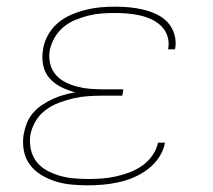

<svg xmlns="http://www.w3.org/2000/svg" viewBox="-20 -548 640 576"><path d="M242 8Q217 8 192.5 5.5Q168 3 146 -4Q124 -11 104 -23Q84 -35 70 -53.5Q56 -72 51.5 -96Q47 -120 51 -145Q54 -162 60.5 -178.5Q67 -195 79 -209Q91 -223 106 -233Q121 -243 137 -250.5Q153 -258 170.5 -263Q188 -268 205 -271Q183 -277 163 -287Q143 -297 128.5 -313.5Q114 -330 109.5 -352.5Q105 -375 109 -399Q112 -421 123.5 -442Q135 -463 153 -478.5Q171 -494 193 -503.5Q215 -513 237 -518.5Q259 -524 281 -526Q303 -528 325 -528Q347 -528 368.5 -526Q390 -524 410.5 -519Q431 -514 450 -505Q469 -496 482.5 -481.5Q496 -467 502.5 -447Q509 -427 506 -405L505 -400H484L485 -404Q488 -423 482 -440.5Q476 -458 463 -470.5Q450 -483 433.5 -490.5Q417 -498 398.5 -502Q380 -506 361.5 -507.5Q343 -509 324 -509Q304 -509 284 -507.5Q264 -506 244.5 -501Q225 -496 205.5 -488Q186 -480 170 -466.5Q154 -453 143.5 -434.5Q133 -416 129 -396Q126 -376 130.5 -357Q135 -338 147 -324Q159 -310 176 -301.5Q193 -293 212 -288Q231 -283 250.5 -281.5Q270 -280 290 -280H350L347 -261H287Q266 -261 244 -259.5Q222 -258 200.5 -253Q179 -248 157.5 -240Q136 -232 117 -218Q98 -204 86.5 -184Q75 -164 71 -143Q68 -121 72.5 -100Q77 -79 89.5 -63Q102 -47 120 -37Q138 -27 158.5 -21Q179 -15 201 -13Q223 -11 245 -11Q265 -11 285.5 -12.5Q306 -14 326.5 -18.5Q347 -23 367.5 -30.5Q388 -38 406 -50.5Q424 -63 437 -81.5Q450 -100 454 -120H475Q471 -97 457 -76Q443 -55 423 -40Q403 -25 380.5 -15.5Q358 -6 335 -1Q312 4 288.5 6Q265 8 242 8Z"/></svg>

Font: Iosevka Thin Extended Oblique
Style: Regular
Weight: 100
Width: 7
Italic angle: -9°
Monospace: yes
Designer: Belleve Invis
Foundry: Belleve Invis
Version: Version 32.5.0; ttfautohint (v1.8.4)